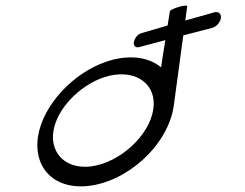

<svg xmlns="http://www.w3.org/2000/svg" viewBox="-20 -641 872 684"><path d="M173 -187C192 -266 278 -349 369 -371C467 -394 540 -339 526 -251C512 -158 407 -61 303 -48C207 -37 152 -104 173 -187ZM647 -618C649 -628 586 -610 585 -600C584 -593 581 -574 577 -550C526 -535 484 -523 484 -523C472 -520 460 -506 457 -492C455 -478 463 -470 475 -473L569 -498C562 -455 555 -412 554 -401C513 -435 452 -446 381 -428C261 -397 149 -288 120 -177C90 -59 159 33 289 22C433 9 579 -124 599 -264L633 -515L737 -542C752 -547 765 -562 767 -577C769 -593 757 -601 743 -597C743 -597 695 -583 640 -568Z"/></svg>

Font: Hi. Perspective
Style: Perspective
Weight: 400
Designer: Mew Too, Robert Jablonski
Foundry: Cannot Into Space Fonts
Version: Version 1.996